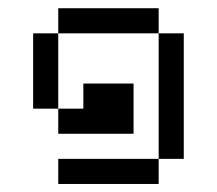

<svg xmlns="http://www.w3.org/2000/svg" viewBox="-20 -458 540 478"><path d="M375 -375H125V-437.5H375ZM62.5 -375H125V-187.5H62.5ZM125 -62.5H375V0H125ZM125 -187.5H187.5V-250H312.5V-125H125ZM375 -375H437.5V-62.5H375Z"/></svg>

Font: 寒蝉点阵体 16px
Style: Regular
Weight: 400
Designer: Designed by Warren2060
Foundry: ChillType
Version: Version 1.000